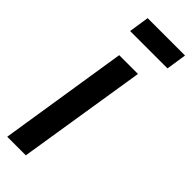

<svg xmlns="http://www.w3.org/2000/svg" viewBox="-251 -742 759 759"><g transform="rotate(45 129.0 -362.0)"><path d="M98 0H-6L79 -541H184ZM42 -639 55 -724H264L251 -639Z"/></g></svg>

Font: Georama Condensed SemiBold
Style: Italic
Weight: 600
Width: 3
Italic angle: -9°
Designer: Jean-Baptiste Levee
Foundry: Production Type
Version: Version 1.000